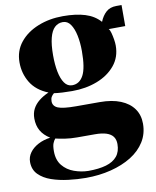

<svg xmlns="http://www.w3.org/2000/svg" viewBox="-85 -586 721 890"><g transform="rotate(-10 275.5 -141.0)"><path d="M247.5 239.5Q208 239.5 165.2 234.2Q122.5 229 86.2 216.5Q50 204 27.2 181Q4.5 158 4.5 122Q4.5 98 18.8 78.2Q33 58.5 58.2 45Q83.5 31.5 116 27Q87 9 73 -15.5Q59 -40 59 -73Q59 -98.5 69.2 -118.2Q79.5 -138 98.8 -153.5Q118 -169 144.5 -180.5Q88.5 -203 62.5 -246Q36.5 -289 36.5 -341Q36.5 -395.5 68.5 -435Q100.5 -474.5 154 -496Q207.5 -517.5 271.5 -517.5Q332.5 -517.5 375.5 -504.2Q418.5 -491 446 -460Q457 -487.5 475.5 -504.2Q494 -521 524.5 -521H548.5V-422L470.5 -421.5Q476 -416.5 480 -401.8Q484 -387 486.8 -370.2Q489.5 -353.5 489.5 -341Q489.5 -286.5 457.5 -247.8Q425.5 -209 372.2 -188.5Q319 -168 254.5 -168Q233.5 -168 209.2 -169.2Q185 -170.5 169 -173Q160.5 -166 156 -158Q151.5 -150 151.5 -137.5Q151.5 -115 174.8 -105.2Q198 -95.5 259.5 -95.5H371Q428.5 -95.5 468.5 -79.2Q508.5 -63 529.8 -33.2Q551 -3.5 551 37.5Q551 85 527.5 122.5Q504 160 462.5 185.8Q421 211.5 365.8 225.5Q310.5 239.5 247.5 239.5ZM264 209.5Q313.5 209.5 347.8 199.5Q382 189.5 400 167.5Q418 145.5 418 110Q418 89 408 75.2Q398 61.5 377 54.5Q356 47.5 323 47.5H239Q209 47.5 183 43.5Q157 39.5 138.5 35Q132 42.5 127 54.8Q122 67 122 92Q122 133.5 143.2 159.5Q164.5 185.5 197.5 197.2Q230.5 209 264 209.5ZM259 -194.5Q293.5 -194.5 312 -228.8Q330.5 -263 330.5 -342.5Q330.5 -383 323.5 -416.5Q316.5 -450 302.5 -470.2Q288.5 -490.5 266.5 -490.5Q244 -490.5 228 -475.5Q212 -460.5 203.8 -428.2Q195.5 -396 195.5 -346Q195.5 -303 202.2 -268.8Q209 -234.5 223 -214.5Q237 -194.5 259 -194.5Z"/></g></svg>

Font: Merriweather 144pt ExtraBold
Style: Regular
Weight: 800
Version: Version 2.100